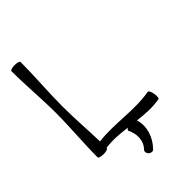

<svg xmlns="http://www.w3.org/2000/svg" viewBox="-299 -922 1259 1259"><g transform="rotate(-45 330.0 -293.0)"><path d="M346 221C403 165 429 84 407 11C473 19 539 24 605 12C612 11 614 -9 610 -32C606 -55 597 -73 590 -72C441 -45 287 -82 138 -63C135 -175 126 -288 126 -400C126 -533 138 -667 138 -800C138 -807 119 -813 96 -813C73 -813 53 -807 53 -800C53 -667 66 -533 66 -400C66 -267 53 -133 53 0C53 7 73 13 96 13C119 13 138 7 138 0V-3C202 -12 266 -6 330 2C322 8 317 15 319 19C346 72 346 137 304 179C295 188 297 205 308 217C320 228 337 230 346 221Z"/></g></svg>

Font: Nupuram Expanded Light
Style: Regular
Weight: 300
Width: 7
Designer: Santhosh Thottingal (santhosh.thottingal@gmail.com)
Foundry: SMC
Version: Version 1.000